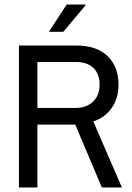

<svg xmlns="http://www.w3.org/2000/svg" viewBox="-20 -832 584 852"><path d="M261 -691H197L276 -812H359L360 -809ZM506 -456Q506 -397 476.5 -354Q447 -311 394 -293L521 0H432L314 -279H146V0H64V-630H318Q409 -630 457.5 -583Q506 -536 506 -456ZM146 -353H315Q364 -353 393 -381Q422 -409 422 -456Q422 -504 394.5 -530.5Q367 -557 315 -557H146Z"/></svg>

Font: Pragati Narrow
Style: Regular
Weight: 400
Designer: Hector Gatti, Marcela Romero, Pablo Cosgaya and Nicolas Silva
Foundry: Omnibus-Type
Version: Version 1.010; ttfautohint (v1.3)